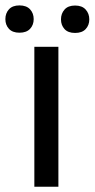

<svg xmlns="http://www.w3.org/2000/svg" viewBox="-54 -705 357 725"><path d="M166.5 0H75.7V-528.3H166.5ZM189.7 -595.2Q176.3 -609.9 176.3 -631.8Q176.3 -653.8 189.7 -668.9Q203.1 -684.1 229.5 -684.1Q255.9 -684.1 269.5 -668.9Q283.2 -653.8 283.2 -631.8Q283.2 -609.9 269.5 -595.2Q255.9 -580.6 229.5 -580.6Q203.1 -580.6 189.7 -595.2ZM-20.3 -596.2Q-33.7 -610.8 -33.7 -632.8Q-33.7 -654.8 -20.3 -669.7Q-6.8 -684.6 19.5 -684.6Q45.9 -684.6 59.6 -669.7Q73.2 -654.8 73.2 -632.8Q73.2 -610.8 59.6 -596.2Q45.9 -581.5 19.5 -581.5Q-6.8 -581.5 -20.3 -596.2Z"/></svg>

Font: MAUL
Style: Regular
Weight: 400
Designer: MAUL
Version: Version 1.0; 2020; ttfautohint (v1.8.3)